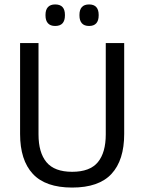

<svg xmlns="http://www.w3.org/2000/svg" viewBox="-20 -833 650 865"><path d="M305 12Q185 12 127.8 -49.8Q70.5 -111.5 70.5 -229.5V-639H153.5V-227.5Q153.5 -145.5 189.5 -102.2Q225.5 -59 305 -59Q385 -59 420.8 -102.2Q456.5 -145.5 456.5 -227.5V-639H539.5V-229.5Q539.5 -111.5 482.5 -49.8Q425.5 12 305 12ZM228.5 -716Q207 -716 196 -728.2Q185 -740.5 185 -763V-766.5Q185 -789 196 -801Q207 -813 228.5 -813Q251 -813 261.8 -801Q272.5 -789 272.5 -766.5V-763Q272.5 -740.5 261.8 -728.2Q251 -716 228.5 -716ZM381.5 -716Q359.5 -716 348.8 -728.2Q338 -740.5 338 -763V-766.5Q338 -789 348.8 -801Q359.5 -813 381.5 -813Q403 -813 413.8 -801Q424.5 -789 424.5 -766.5V-763Q424.5 -740.5 413.8 -728.2Q403 -716 381.5 -716Z"/></svg>

Font: Anek Latin
Style: Regular
Weight: 400
Designer: Yesha Goshar
Foundry: Ek Type
Version: Version 1.003